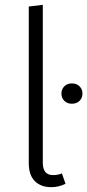

<svg xmlns="http://www.w3.org/2000/svg" viewBox="-20 -763 361 794"><path d="M99 -88V-736L157 -743V-90Q157 -39 199 -39Q221 -39 236 -46L251 -3Q223 11 192 11Q149 11 124 -14Q99 -39 99 -88ZM321 -376Q321 -358 309 -346Q297 -334 277 -334Q258 -334 246 -346Q234 -358 234 -376Q234 -394 246 -406Q258 -418 277 -418Q297 -418 309 -406Q321 -394 321 -376Z"/></svg>

Font: Fira Sans Light
Style: Regular
Weight: 300
Designer: bBox Type GmbH & Carrois Corporate GbR & Edenspiekermann AG
Foundry: bBox Type GmbH & Carrois Corporate GbR & Edenspiekermann AG
Version: Version 4.301